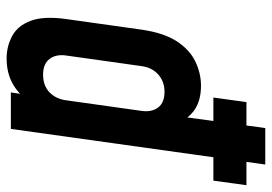

<svg xmlns="http://www.w3.org/2000/svg" viewBox="-138 -652 802 566"><g transform="rotate(90 263.0 -369.0)"><path d="M267.5 -597 281 -694.5H526L512.5 -597ZM152.5 12.5Q116.5 12.5 86.2 -3.8Q56 -20 41.5 -58Q27 -96 36 -162L67.5 -386Q77 -451.5 102.2 -489.8Q127.5 -528 162 -544.2Q196.5 -560.5 232.5 -560.5Q274.5 -560.5 301.8 -542.8Q329 -525 341 -493L319 -468L357.5 -750H465L360 0H252.5L264 -79.5L279.5 -55Q258.5 -23 226.5 -5.2Q194.5 12.5 152.5 12.5ZM200 -95Q232.5 -95 252 -113.8Q271.5 -132.5 275.5 -162L307 -386Q311 -415.5 296.8 -434.2Q282.5 -453 250.5 -453Q221 -453 200.2 -435Q179.5 -417 175 -386L143.5 -162Q139.5 -132.5 154 -113.8Q168.5 -95 200 -95Z"/></g></svg>

Font: Mohave Light SemiBold
Style: Italic
Weight: 600
Italic angle: -8°
Version: Version 2.003